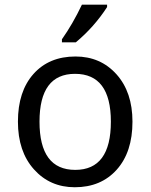

<svg xmlns="http://www.w3.org/2000/svg" viewBox="-20 -786 640 816"><path d="M297.9 9.8Q192.4 9.8 124.3 -66.2Q56.2 -142.1 56.2 -269Q56.2 -397.5 122.3 -471.7Q188.5 -545.9 300.8 -545.9Q407.2 -545.9 475.1 -470.2Q543 -394.5 543 -269Q543 -139.6 476.1 -64.9Q409.2 9.8 297.9 9.8ZM299.8 -64Q451.2 -64 451.2 -269Q451.2 -472.2 298.8 -472.2Q147.9 -472.2 147.9 -269Q147.9 -64 299.8 -64ZM243.2 -619.1Q289.1 -684.1 328.1 -766.1H435.1V-755.9Q380.4 -671.4 302.2 -606H243.2Z"/></svg>

Font: Droid Sans Mono
Style: Regular
Weight: 400
Monospace: yes
Foundry: Ascender Corporation
Version: Version 1.00 build 112